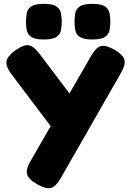

<svg xmlns="http://www.w3.org/2000/svg" viewBox="-20 -748 682 992"><path d="M172 204Q125 177 119.5 150Q114 123 139 82L450 -458Q475 -502 500 -509.5Q525 -517 572 -491Q617 -464 623 -438.5Q629 -413 606 -373L294 172Q269 216 243.5 223Q218 230 172 204ZM298 -22 38 -366Q10 -404 13.5 -430.5Q17 -457 58 -487Q103 -519 129 -514Q155 -509 184 -470L361 -236ZM457 -544Q411 -544 392 -557.5Q373 -571 369 -592.5Q365 -614 365 -637Q365 -660 369 -681Q373 -702 392.5 -715Q412 -728 458 -728Q504 -728 523 -714.5Q542 -701 546 -679.5Q550 -658 550 -635Q550 -613 546 -592Q542 -571 523 -557.5Q504 -544 457 -544ZM206 -544Q160 -544 141 -557.5Q122 -571 118 -592.5Q114 -614 114 -637Q115 -660 118.5 -681Q122 -702 141.5 -715Q161 -728 207 -728Q253 -728 272 -714.5Q291 -701 295 -679.5Q299 -658 299 -635Q299 -613 295 -592Q291 -571 272 -557.5Q253 -544 206 -544Z"/></svg>

Font: Fredoka SemiExpanded
Style: Bold
Weight: 700
Width: 6
Designer: Ben Nathan
Foundry: Milena B. Brandão, Ben Nathan
Version: Version 2.001